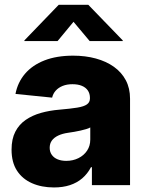

<svg xmlns="http://www.w3.org/2000/svg" viewBox="-20 -782 623 811"><path d="M208 9.8Q155.8 9.8 115.2 -8.1Q74.7 -25.9 51.8 -61Q28.8 -96.2 28.8 -149.9Q28.8 -194.8 44.7 -225.6Q60.5 -256.3 88.6 -275.6Q116.7 -294.9 153.3 -305.2Q189.9 -315.4 231.4 -318.8Q277.8 -322.8 306.2 -327.4Q334.5 -332 347.2 -341.1Q359.9 -350.1 359.9 -366.2V-368.7Q359.9 -386.7 351.1 -399.7Q342.3 -412.6 325.9 -419.4Q309.6 -426.3 286.1 -426.3Q262.7 -426.3 244.9 -419.2Q227.1 -412.1 215.6 -399.4Q204.1 -386.7 200.2 -369.6L45.4 -385.3Q54.7 -434.1 85.7 -470.5Q116.7 -506.8 168 -526.9Q219.2 -546.9 289.1 -546.9Q340.8 -546.9 384.8 -534.9Q428.7 -522.9 461.2 -499.8Q493.7 -476.6 511.5 -442.9Q529.3 -409.2 529.3 -365.2V0H368.2V-75.7H364.3Q349.6 -47.9 327.4 -28.8Q305.2 -9.8 275.4 0Q245.6 9.8 208 9.8ZM259.8 -102.5Q288.1 -102.5 311.3 -114Q334.5 -125.5 347.9 -145.8Q361.3 -166 361.3 -192.4V-243.7Q354.5 -239.7 343.8 -236.6Q333 -233.4 320.3 -230.5Q307.6 -227.5 294.2 -225.3Q280.8 -223.1 268.1 -221.2Q243.7 -217.8 226.1 -209.5Q208.5 -201.2 199.2 -188.5Q189.9 -175.8 189.9 -157.7Q189.9 -140.1 199 -127.7Q208 -115.2 223.6 -108.9Q239.3 -102.5 259.8 -102.5ZM223.1 -608.4H83V-611.3L228 -761.7H353L498.5 -611.3V-608.4H358.9L290.5 -689.9Z"/></svg>

Font: Inter 18pt ExtraBold
Style: Regular
Weight: 800
Designer: Rasmus Andersson
Foundry: rsms
Version: Version 4.001;git-66647c0bb